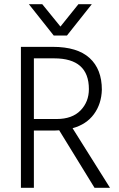

<svg xmlns="http://www.w3.org/2000/svg" viewBox="-20 -898 571 918"><path d="M300 -728H237L118 -878H182L269 -771L355 -878H419ZM244 -274H142V0H80V-674H232Q350 -674 408.5 -620.5Q467 -567 467 -469Q465 -401 429 -352Q393 -303 327 -285L506 0H432L263 -275Q257 -274 244 -274ZM239 -619H142V-329H251Q325 -329 365 -370Q405 -411 405 -472Q405 -619 239 -619Z"/></svg>

Font: Hind Mysuru Light
Style: Regular
Weight: 300
Designer: Manushi Parikh, Hitesh Malaviya
Foundry: Indian Type Foundry
Version: Version 0.703;PS 1.0;hotconv 1.0.86;makeotf.lib2.5.63406